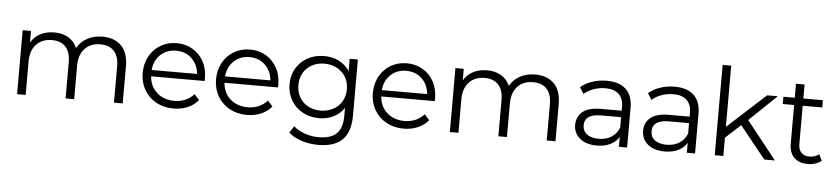

<svg xmlns="http://www.w3.org/2000/svg" viewBox="-48 -973 6298 1447"><g transform="rotate(5 3101.5 -250.0)"><path d="M890 -281V0H824V-274Q824 -350 788 -389.5Q752 -429 685 -429Q610 -429 566.5 -382.5Q523 -336 523 -254V0H458V-274Q458 -350 421.5 -389.5Q385 -429 318 -429Q244 -429 200 -382.5Q156 -336 156 -254V0H91V-484H154V-396Q179 -440 225 -464Q271 -488 331 -488Q392 -488 436.5 -462Q481 -436 503 -385Q530 -433 580 -460.5Q630 -488 695 -488Q786 -488 838 -435.5Q890 -383 890 -281Z M1490 -222H1086Q1091 -146 1143.5 -99.5Q1196 -53 1276 -53Q1321 -53 1359 -69.5Q1397 -86 1424 -117L1461 -75Q1429 -36 1380.5 -15.5Q1332 5 1274 5Q1200 5 1142.5 -27Q1085 -59 1052.5 -115Q1020 -171 1020 -242Q1020 -313 1051 -369Q1082 -425 1136 -456.5Q1190 -488 1257 -488Q1324 -488 1377.5 -456.5Q1431 -425 1461 -369.5Q1491 -314 1491 -242ZM1086 -270H1429Q1422 -342 1375 -386.5Q1328 -431 1257 -431Q1187 -431 1139.5 -386.5Q1092 -342 1086 -270Z M2045 -222H1641Q1646 -146 1698.5 -99.5Q1751 -53 1831 -53Q1876 -53 1914 -69.5Q1952 -86 1979 -117L2016 -75Q1984 -36 1935.5 -15.5Q1887 5 1829 5Q1755 5 1697.5 -27Q1640 -59 1607.5 -115Q1575 -171 1575 -242Q1575 -313 1606 -369Q1637 -425 1691 -456.5Q1745 -488 1812 -488Q1879 -488 1932.5 -456.5Q1986 -425 2016 -369.5Q2046 -314 2046 -242ZM1641 -270H1984Q1977 -342 1930 -386.5Q1883 -431 1812 -431Q1742 -431 1694.5 -386.5Q1647 -342 1641 -270Z M2627 -484V-59Q2627 64 2567 123.5Q2507 183 2385 183Q2318 183 2257.5 163.5Q2197 144 2160 109L2193 59Q2228 90 2278 107.5Q2328 125 2383 125Q2475 125 2518.5 82.5Q2562 40 2562 -51V-112Q2531 -66 2482 -42Q2433 -18 2373 -18Q2305 -18 2249.5 -48Q2194 -78 2162 -132Q2130 -186 2130 -254Q2130 -322 2162 -375.5Q2194 -429 2249 -458.5Q2304 -488 2373 -488Q2435 -488 2484.5 -463Q2534 -438 2565 -391V-484ZM2380 -431Q2327 -431 2285 -408.5Q2243 -386 2220 -345.5Q2197 -305 2197 -253.5Q2197 -202 2220 -161.5Q2243 -121 2285 -98.5Q2327 -76 2379.5 -76Q2432 -76 2474.5 -98.5Q2517 -121 2540.5 -161.5Q2564 -202 2564 -253.5Q2564 -305 2540.5 -345Q2517 -385 2475 -408Q2433 -431 2380 -431Z M3231 -222H2827Q2832 -146 2884.5 -99.5Q2937 -53 3017 -53Q3062 -53 3100 -69.5Q3138 -86 3165 -117L3202 -75Q3170 -36 3121.5 -15.5Q3073 5 3015 5Q2941 5 2883.5 -27Q2826 -59 2793.5 -115Q2761 -171 2761 -242Q2761 -313 2792 -369Q2823 -425 2877 -456.5Q2931 -488 2998 -488Q3065 -488 3118.5 -456.5Q3172 -425 3202 -369.5Q3232 -314 3232 -242ZM2827 -270H3170Q3163 -342 3116 -386.5Q3069 -431 2998 -431Q2928 -431 2880.5 -386.5Q2833 -342 2827 -270Z M4164 -281V0H4098V-274Q4098 -350 4062 -389.5Q4026 -429 3959 -429Q3884 -429 3840.5 -382.5Q3797 -336 3797 -254V0H3732V-274Q3732 -350 3695.5 -389.5Q3659 -429 3592 -429Q3518 -429 3474 -382.5Q3430 -336 3430 -254V0H3365V-484H3428V-396Q3453 -440 3499 -464Q3545 -488 3605 -488Q3666 -488 3710.5 -462Q3755 -436 3777 -385Q3804 -433 3854 -460.5Q3904 -488 3969 -488Q4060 -488 4112 -435.5Q4164 -383 4164 -281Z M4706 -300V0H4644V-75Q4622 -38 4579 -16.5Q4536 5 4477 5Q4396 5 4348.5 -34Q4301 -73 4301 -136Q4301 -198 4345.5 -235.5Q4390 -273 4487 -273H4641V-303Q4641 -365 4606 -398Q4571 -431 4504 -431Q4458 -431 4415.5 -415.5Q4373 -400 4343 -374L4313 -422Q4350 -454 4401.5 -471Q4453 -488 4510 -488Q4605 -488 4655.5 -440.5Q4706 -393 4706 -300ZM4641 -145V-224H4489Q4365 -224 4365 -138Q4365 -96 4397 -71.5Q4429 -47 4487 -47Q4543 -47 4582.5 -72.5Q4622 -98 4641 -145Z M5220 -300V0H5158V-75Q5136 -38 5093 -16.5Q5050 5 4991 5Q4910 5 4862.5 -34Q4815 -73 4815 -136Q4815 -198 4859.5 -235.5Q4904 -273 5001 -273H5155V-303Q5155 -365 5120 -398Q5085 -431 5018 -431Q4972 -431 4929.5 -415.5Q4887 -400 4857 -374L4827 -422Q4864 -454 4915.5 -471Q4967 -488 5024 -488Q5119 -488 5169.5 -440.5Q5220 -393 5220 -300ZM5155 -145V-224H5003Q4879 -224 4879 -138Q4879 -96 4911 -71.5Q4943 -47 5001 -47Q5057 -47 5096.5 -72.5Q5136 -98 5155 -145Z M5548 -243 5434 -138V0H5369V-683H5434V-220L5723 -484H5804L5597 -286L5824 0H5744Z M6176 -29Q6158 -13 6130.5 -4Q6103 5 6074 5Q6006 5 5969 -32Q5932 -69 5932 -136V-429H5846V-484H5932V-590H5997V-484H6145V-429H5997V-140Q5997 -97 6019 -74.5Q6041 -52 6081 -52Q6101 -52 6120 -58Q6139 -64 6153 -76Z"/></g></svg>

Font: Montserrat Ace
Style: Regular
Weight: 400
Designer: Julieta Ulanovsky
Foundry: Julieta Ulanovsky
Version: Version 1